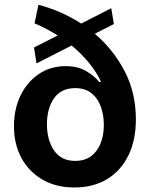

<svg xmlns="http://www.w3.org/2000/svg" viewBox="-20 -788 639 819"><path d="M465.8 -685.5 384.3 -644Q461.9 -578.6 510.7 -486.3Q559.6 -394 559.6 -278.8Q559.6 -189.9 527.6 -124.8Q495.6 -59.6 436.8 -23.9Q377.9 11.7 297.4 11.7Q219.7 11.7 161.9 -21.5Q104 -54.7 71.8 -113.5Q39.6 -172.4 39.6 -250Q39.6 -322.8 67.6 -380.6Q95.7 -438.5 145.5 -472.2Q195.3 -505.9 260.7 -505.9Q311.5 -505.9 346.9 -485.1Q382.3 -464.4 403.3 -438.5H411.1Q392.1 -480 359.9 -519.5Q327.6 -559.1 285.6 -593.8L135.7 -517.6L125 -585.4L226.1 -636.7Q179.2 -666.5 127.4 -688.5L144 -767.6Q241.7 -742.2 326.2 -687.5L454.6 -752.9ZM300.8 -101.6Q358.9 -101.6 390.9 -144.3Q422.9 -187 422.9 -255.9Q422.9 -297.9 409.9 -333.5Q397 -369.1 369.9 -390.6Q342.8 -412.1 300.8 -412.1Q240.2 -412.1 210.2 -368.4Q180.2 -324.7 180.2 -258.3Q180.2 -191.4 210.4 -146.5Q240.7 -101.6 300.8 -101.6Z"/></svg>

Font: Inter
Style: Bold
Weight: 700
Designer: Rasmus Andersson
Foundry: rsms
Version: Version 4.001;git-9221beed3